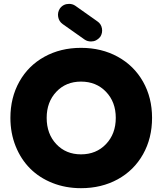

<svg xmlns="http://www.w3.org/2000/svg" viewBox="-20 -965 846 1000"><path d="M401.9 15.1Q321.8 15.1 253.4 -12Q185.1 -39.1 137 -87.2Q88.9 -135.3 61.5 -203.4Q34.2 -271.5 34.2 -351.1Q34.2 -456.5 80.8 -539.8Q127.4 -623 211.4 -669.4Q295.4 -715.8 401.9 -715.8Q508.8 -715.8 593.3 -669.4Q677.7 -623 724.9 -539.8Q772 -456.5 772 -351.1Q772 -245.1 724.9 -161.4Q677.7 -77.6 593.3 -31.2Q508.8 15.1 401.9 15.1ZM401.9 -161.1Q481.4 -161.1 532.2 -214.6Q583 -268.1 583 -351.1Q583 -433.6 532.2 -486.8Q481.4 -540 401.9 -540Q323.2 -540 273.2 -486.8Q223.1 -433.6 223.1 -351.1Q223.1 -267.6 273.2 -214.4Q323.2 -161.1 401.9 -161.1ZM502 -772.9Q482.4 -749 454.1 -749Q435.1 -749 420.9 -758.8L306.2 -839.8Q287.1 -853.5 283 -877Q278.8 -900.4 292 -920.9Q309.6 -944.8 339.8 -944.8Q357.9 -944.8 372.1 -935.1L486.8 -854Q506.8 -840.8 511 -816.9Q515.1 -793 502 -772.9Z"/></svg>

Font: LT Saeada
Style: Bold
Weight: 700
Designer: Daniel Lyons
Foundry: LyonsType
Version: Version 1.001